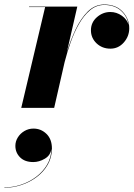

<svg xmlns="http://www.w3.org/2000/svg" viewBox="-71 -490 610 872"><path d="M-1.2 172.4Q-1.2 152 10 134Q21.2 116 40 105Q58.8 94 81.2 94Q115.2 94 140 118Q164.8 142 164.8 184.4Q164.8 224.8 145.8 257.8Q126.8 290.8 95.4 314.2Q64 337.6 25.8 350.2Q-12.4 362.8 -51.2 362.8V361.2Q-13.2 361.2 24.4 348.8Q62 336.4 93 313.2Q124 290 143 257.8Q162 225.6 162.4 186.4Q158.4 215.6 132.6 230.8Q106.8 246 80 246Q41.6 246 20.2 224.6Q-1.2 203.2 -1.2 172.4ZM134 -458H61V-460H280L232.5 -252.5Q248.5 -305.5 271.8 -355.2Q295 -405 327.2 -437.2Q359.5 -469.5 402.5 -469.5Q455.5 -469.5 485.8 -437.2Q516 -405 516 -361.5Q516 -325 491.2 -297Q466.5 -269 430.5 -269Q393 -269 367.5 -293.2Q342 -317.5 342 -352.5Q342 -388 369 -411.8Q396 -435.5 430 -435.5Q458.5 -435.5 482.5 -418.5Q506.5 -401.5 513 -377Q508 -414 479 -440.8Q450 -467.5 402.5 -467.5Q366.5 -467.5 338 -443.5Q309.5 -419.5 287.5 -380.8Q265.5 -342 249.5 -296.8Q233.5 -251.5 222.5 -208L175 0H25.5Z"/></svg>

Font: Bodoni* 96
Style: Bold Italic
Weight: 700
Italic angle: -13°
Version: Version 2.2